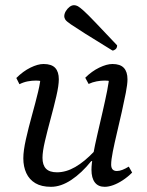

<svg xmlns="http://www.w3.org/2000/svg" viewBox="-20 -709 567 741"><path d="M177 12Q140 12 116.5 -2Q93 -16 81.5 -41Q70 -66 70 -98Q70 -127 80 -171.5Q90 -216 103.5 -264.5Q117 -313 127 -354.5Q137 -396 137 -420L150 -392Q145 -395 137 -396.5Q129 -398 118 -398Q103 -398 87 -395Q71 -392 55 -384L43 -408Q69 -434 97.5 -448Q126 -462 148 -462Q179 -462 193 -447Q207 -432 207 -403Q207 -379 197.5 -338Q188 -297 175.5 -251Q163 -205 153.5 -164.5Q144 -124 144 -100Q144 -72 157.5 -58Q171 -44 200 -44Q235 -44 270.5 -64.5Q306 -85 343 -124L357 -87H332Q295 -41 255 -14.5Q215 12 177 12ZM384 12Q359 12 346 -5Q333 -22 333 -54Q333 -76 339.5 -112Q346 -148 356 -191Q366 -234 376 -277.5Q386 -321 393.5 -358.5Q401 -396 402 -420L416 -392Q411 -395 403 -396.5Q395 -398 383 -398Q369 -398 353 -395Q337 -392 322 -385L309 -409Q334 -434 363 -448Q392 -462 414 -462Q444 -462 458 -447Q472 -432 472 -403Q472 -384 465.5 -350.5Q459 -317 450 -277Q441 -237 431.5 -197Q422 -157 415.5 -124.5Q409 -92 409 -74Q409 -49 431 -49Q441 -49 452.5 -53.5Q464 -58 477 -66L490 -43Q473 -26 454 -13.5Q435 -1 417 5.5Q399 12 384 12ZM414 -514Q347 -555 309 -579Q271 -603 253.5 -615Q236 -627 232 -633.5Q228 -640 228 -646Q228 -656 234 -666Q240 -676 248.5 -682.5Q257 -689 266 -689Q273 -689 280.5 -685Q288 -681 303.5 -667Q319 -653 349 -621.5Q379 -590 432 -534Q432 -524 426 -519Q420 -514 414 -514Z"/></svg>

Font: Petrona
Style: Italic
Weight: 400
Italic angle: -9°
Designer: Ringo R. Seeber
Foundry: Ringo R. Seeber
Version: Version 2.001; ttfautohint (v1.8.3)